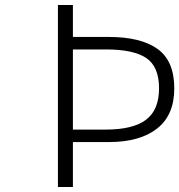

<svg xmlns="http://www.w3.org/2000/svg" viewBox="-20 -749 718 769"><path d="M212 0V-729H272V-601H416Q544 -601 611 -553Q678 -505 678 -395Q678 -288 609 -234Q540 -180 416 -180H272V0ZM272 -230H404Q513 -230 565 -269.5Q617 -309 617 -395Q617 -482 566 -516.5Q515 -551 404 -551H272Z"/></svg>

Font: NotoSansHansLight
Style: Regular
Weight: 300
Designer: Ryoko NISHIZUKA  (kana & ideographs); Paul D. Hunt (Latin, Greek & Cyrillic); Wenlong ZHANG  (bopomofo); Sandoll Communi
Foundry: Adobe Systems Incorporated
Version: Version 1.00;December 8, 2021;FontCreator 13.0.0.2675 64-bit